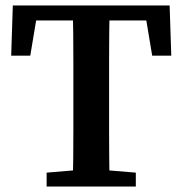

<svg xmlns="http://www.w3.org/2000/svg" viewBox="-20 -684 669 704"><path d="M151 0V-51L294 -63H333L478 -51V0ZM246 0Q248 -51 248.5 -102Q249 -153 249 -205Q249 -257 249 -309V-355Q249 -407 249 -458.5Q249 -510 248.5 -561.5Q248 -613 246 -664H382Q381 -614 380.5 -562.5Q380 -511 380 -459.5Q380 -408 380 -355V-309Q380 -258 380 -206Q380 -154 380.5 -103Q381 -52 382 0ZM21 -480 27 -664H602L608 -480H538L508 -660L564 -609H65L121 -660L91 -480Z"/></svg>

Font: Source Serif 4 18pt SemiBold
Style: Regular
Weight: 600
Designer: Frank Grießhammer
Foundry: Adobe Systems Incorporated
Version: Version 4.004;hotconv 1.0.116;makeotfexe 2.5.65601